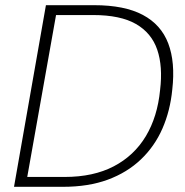

<svg xmlns="http://www.w3.org/2000/svg" viewBox="-20 -720 713 740"><path d="M34 0 157 -700H343Q460 -700 530.5 -662.5Q601 -625 628.5 -552.5Q656 -480 644 -375Q636 -293 606 -224.5Q576 -156 523 -105.5Q470 -55 395.5 -27.5Q321 0 223 0ZM85 -38H229Q340 -38 418.5 -79Q497 -120 542 -195Q587 -270 597 -373Q608 -464 586 -528.5Q564 -593 504 -627.5Q444 -662 339 -662H196Z"/></svg>

Font: DM Sans 16pt ExtraLight
Style: Italic
Weight: 250
Italic angle: -10°
Version: Version 4.004;gftools[0.9.30]